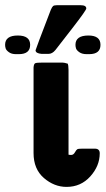

<svg xmlns="http://www.w3.org/2000/svg" viewBox="-96 -714 410 745"><path d="M-76.2 -540Q-76.2 -576.2 -26.9 -576.2Q21 -576.2 21 -540Q21 -503.9 -22.9 -503.9H-34.2Q-51.3 -503.9 -61.5 -511.5Q-71.8 -519 -74 -526.1Q-76.2 -533.2 -76.2 -540ZM34.2 -120.1V-452.1Q35.2 -466.3 41 -468.8Q46.9 -471.2 70.8 -471.2H146Q153.8 -471.2 167 -466.8L168.9 -459L169.9 -442.9V-113.8Q173.8 -112.8 180.2 -112.8Q189 -112.8 194.6 -122.8Q200.2 -132.8 204.1 -135Q208 -137.2 224.1 -137.2H272Q291 -137.2 291 -119.1Q291 -70.3 254.4 -29.5Q217.8 11.2 162.1 11.2Q114.3 11.2 74.2 -23.4Q34.2 -58.1 34.2 -120.1ZM42 -519Q42 -522 101.1 -675.8Q106 -687 109.9 -690.4Q113.8 -693.8 125 -693.8H216.8Q238.8 -693.8 238.8 -681.2Q238.8 -674.3 185.1 -605Q147 -556.2 119.1 -520Q106.9 -504.9 91.8 -504.9H65.9Q42 -506.8 42 -519ZM196.8 -540Q196.8 -576.2 247.1 -576.2Q293.9 -576.2 293.9 -540Q293.9 -503.9 250 -503.9H240.2Q222.2 -503.9 211.7 -511.5Q201.2 -519 199 -526.1Q196.8 -533.2 196.8 -540Z"/></svg>

Font: CMU Sans Serif
Style: Bold
Weight: 700
Version: Version 0.7.0